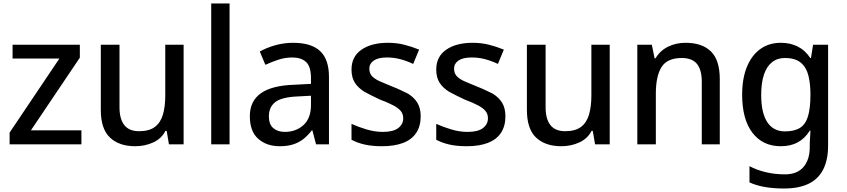

<svg xmlns="http://www.w3.org/2000/svg" viewBox="-20 -826 4846 1099"><path d="M35 0V-67L320 -491H52V-570H437V-496L157 -80H446V0Z M754 11Q662 11 609.5 -38.5Q557 -88 557 -197V-570H664V-212Q664 -145 691.5 -110Q719 -75 776 -75Q834 -75 866.5 -99.5Q899 -124 912.5 -170Q926 -216 926 -279V-570H1031V0H947L934 -77H927Q905 -33 857.5 -11Q810 11 754 11Z M1189 0V-806H1294V0Z M1581 11Q1506 11 1458 -31.5Q1410 -74 1410 -161Q1410 -247 1473 -292Q1536 -337 1666 -341L1760 -346V-378Q1760 -445 1732 -471Q1704 -497 1654 -497Q1612 -497 1574 -484.5Q1536 -472 1499 -455L1467 -531Q1506 -553 1555.5 -567Q1605 -581 1658 -581Q1762 -581 1812.5 -533.5Q1863 -486 1863 -386V0H1789L1768 -80H1765Q1741 -49 1715 -29Q1689 -9 1656.5 1Q1624 11 1581 11ZM1610 -71Q1674 -71 1717 -110Q1760 -149 1760 -225V-278L1684 -274Q1592 -270 1555.5 -241.5Q1519 -213 1519 -160Q1519 -114 1544.5 -92.5Q1570 -71 1610 -71Z M2167 11Q2110 11 2068 1.5Q2026 -8 1992 -26V-117Q2029 -100 2077 -85.5Q2125 -71 2171 -71Q2231 -71 2259.5 -93Q2288 -115 2288 -149Q2288 -173 2274.5 -190Q2261 -207 2232 -222.5Q2203 -238 2155 -256Q2130 -268 2108.5 -278.5Q2087 -289 2067 -300Q2031 -322 2011.5 -352Q1992 -382 1992 -428Q1992 -502 2049 -541.5Q2106 -581 2200 -581Q2251 -581 2294 -570Q2337 -559 2379 -542L2345 -460Q2310 -477 2272.5 -487Q2235 -497 2195 -497Q2145 -497 2119.5 -479.5Q2094 -462 2094 -433Q2094 -404 2113 -386.5Q2132 -369 2162.5 -357Q2193 -345 2227 -330Q2253 -320 2274.5 -309.5Q2296 -299 2315 -290Q2350 -269 2369 -238Q2388 -207 2388 -160Q2388 -104 2362.5 -65.5Q2337 -27 2287.5 -8Q2238 11 2167 11Z M2652 11Q2595 11 2553 1.5Q2511 -8 2477 -26V-117Q2514 -100 2562 -85.5Q2610 -71 2656 -71Q2716 -71 2744.5 -93Q2773 -115 2773 -149Q2773 -173 2759.5 -190Q2746 -207 2717 -222.5Q2688 -238 2640 -256Q2615 -268 2593.5 -278.5Q2572 -289 2552 -300Q2516 -322 2496.5 -352Q2477 -382 2477 -428Q2477 -502 2534 -541.5Q2591 -581 2685 -581Q2736 -581 2779 -570Q2822 -559 2864 -542L2830 -460Q2795 -477 2757.5 -487Q2720 -497 2680 -497Q2630 -497 2604.5 -479.5Q2579 -462 2579 -433Q2579 -404 2598 -386.5Q2617 -369 2647.5 -357Q2678 -345 2712 -330Q2738 -320 2759.5 -309.5Q2781 -299 2800 -290Q2835 -269 2854 -238Q2873 -207 2873 -160Q2873 -104 2847.5 -65.5Q2822 -27 2772.5 -8Q2723 11 2652 11Z M3193 11Q3101 11 3048.5 -38.5Q2996 -88 2996 -197V-570H3103V-212Q3103 -145 3130.5 -110Q3158 -75 3215 -75Q3273 -75 3305.5 -99.5Q3338 -124 3351.5 -170Q3365 -216 3365 -279V-570H3470V0H3386L3373 -77H3366Q3344 -33 3296.5 -11Q3249 11 3193 11Z M3628 0V-570H3711L3727 -492H3732Q3758 -536 3803.5 -558.5Q3849 -581 3904 -581Q3999 -581 4049.5 -531.5Q4100 -482 4100 -373V0H3997V-358Q3997 -426 3969.5 -460Q3942 -494 3882 -494Q3799 -494 3766.5 -442Q3734 -390 3734 -290V0Z M4467 253Q4408 253 4358.5 244.5Q4309 236 4270 218V125Q4311 147 4363 159.5Q4415 172 4473 172Q4543 172 4579 130Q4615 88 4615 16V-6L4619 -78H4615Q4587 -33 4546 -11Q4505 11 4449 11Q4346 11 4287 -66Q4228 -143 4228 -284Q4228 -376 4255 -442.5Q4282 -509 4331.5 -545Q4381 -581 4450 -581Q4504 -581 4546.5 -559.5Q4589 -538 4618 -494H4622L4634 -570H4720V8Q4720 88 4692.5 143Q4665 198 4609 225.5Q4553 253 4467 253ZM4473 -74Q4527 -74 4559 -94Q4591 -114 4605 -160.5Q4619 -207 4619 -285Q4619 -345 4607.5 -392.5Q4596 -440 4564 -467Q4532 -494 4472 -494Q4429 -494 4398.5 -469.5Q4368 -445 4352.5 -398Q4337 -351 4337 -282Q4337 -181 4371.5 -127.5Q4406 -74 4473 -74Z"/></svg>

Font: Menbere
Style: Regular
Weight: 400
Designer: Aleme Tadesse
Foundry: Sorkin Type Co
Version: Version 1.000